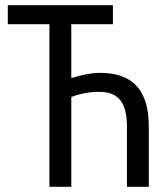

<svg xmlns="http://www.w3.org/2000/svg" viewBox="-20 -718 640 738"><path d="M170 0H254V-345C282 -357 323 -365 361 -365C437 -365 468 -322 468 -230V0H552V-230C552 -362 499 -438 364 -438C330 -438 289 -429 259 -419H254V-625H414V-698H10V-625H170Z"/></svg>

Font: IBM Plex Mono
Style: Regular
Weight: 400
Monospace: yes
Designer: Mike Abbink, Paul van der Laan, Pieter van Rosmalen
Foundry: Bold Monday
Version: Version 2.004